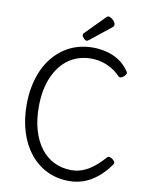

<svg xmlns="http://www.w3.org/2000/svg" viewBox="-128 -1357 1117 1464"><g transform="rotate(10 430.0 -625.0)"><path d="M512 19Q416 19 338.5 -19Q261 -57 206 -126Q151 -195 121.5 -290Q92 -385 92 -499Q92 -575 105.5 -642.5Q119 -710 144.5 -767.5Q170 -825 207.5 -870.5Q245 -916 292 -948.5Q339 -981 395.5 -998Q452 -1015 515 -1015Q566 -1015 617.5 -1003Q669 -991 715.5 -962Q762 -933 797 -882Q806 -870 802 -861Q798 -852 786 -841Q772 -829 762 -827Q752 -825 742 -835Q713 -865 676.5 -886.5Q640 -908 599.5 -919Q559 -930 515 -930Q468 -930 425 -917Q382 -904 345 -878.5Q308 -853 279 -816Q250 -779 229 -731Q208 -683 197 -625Q186 -567 186 -499Q186 -397 210 -316.5Q234 -236 277.5 -180Q321 -124 381 -95Q441 -66 512 -66Q551 -66 585 -76.5Q619 -87 650.5 -106.5Q682 -126 710 -152Q738 -178 765 -208Q773 -217 784.5 -215Q796 -213 810 -202Q823 -191 826 -182Q829 -173 821 -162Q776 -99 725.5 -58.5Q675 -18 621.5 0.5Q568 19 512 19ZM458 -1058Q447 -1058 434 -1071.5Q421 -1085 421 -1095Q421 -1099 422 -1103Q423 -1107 429 -1113L572 -1258Q577 -1263 581.5 -1266Q586 -1269 592 -1269Q601 -1269 614 -1260Q627 -1251 636.5 -1239Q646 -1227 646 -1216Q646 -1209 643.5 -1204Q641 -1199 631 -1191L477 -1068Q471 -1064 466.5 -1061Q462 -1058 458 -1058Z"/></g></svg>

Font: Playwrite ES Deco
Style: Regular
Weight: 400
Designer: Veronika Burian, José Scaglione
Foundry: TypeTogether
Version: Version 1.002